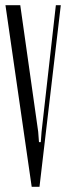

<svg xmlns="http://www.w3.org/2000/svg" viewBox="-20 -719 256 739"><path d="M127 -212 130 -172H137L140 -212L195 -699H214L132 0H102L1 -699H58Z"/></svg>

Font: Moniqa Cond Heading
Style: Regular
Weight: 400
Width: 3
Designer: Rajesh Rajput
Foundry: Rajesh Rajput
Version: Version 1.000